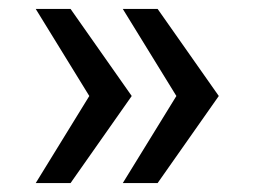

<svg xmlns="http://www.w3.org/2000/svg" viewBox="-20 -467 570 430"><path d="M138 -57 275 -252 138 -447H60L180 -252L60 -57ZM333 -57 470 -252 333 -447H255L375 -252L255 -57Z"/></svg>

Font: Perun
Style: Regular
Weight: 400
Foundry: Copyright (c) Stefan Peev, Context Ltd, 2016
Version: Version 1.089